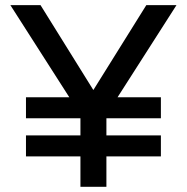

<svg xmlns="http://www.w3.org/2000/svg" viewBox="-20 -720 720 740"><path d="M80.1 -345.2H247.1L20 -700.2H136.2L339.8 -373L543.9 -700.2H660.2L433.1 -345.2H600.1V-264.2H390.1V-198.2H600.1V-117.2H390.1V0H290V-117.2H80.1V-198.2H290V-264.2H80.1Z"/></svg>

Font: Aldrich
Style: Regular
Weight: 400
Designer: Matthew Desmond
Foundry: Matthew Desmond
Version: Version 1.002 2011